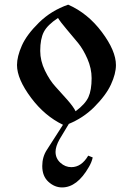

<svg xmlns="http://www.w3.org/2000/svg" viewBox="-20 -530 579 832"><path d="M289.1 194.3C271.5 194.3 255.7 188 241.7 175.3C227.7 162.6 220.7 146.8 220.7 127.9C220.7 112.3 226.6 94.1 238.3 73.2L278.3 6.8C319.3 -10.1 355.5 -33.9 386.7 -64.5C421.9 -99.6 446.6 -132.8 460.9 -164.1C475.3 -195.3 482.4 -223.3 482.4 -248C482.4 -289.1 462.1 -336.8 421.4 -391.1C380.7 -445.5 332 -485 275.4 -509.8C226.6 -492.8 184.4 -467 148.9 -432.1C113.4 -397.3 88.7 -364.1 74.7 -332.5C60.7 -300.9 53.7 -272.8 53.7 -248C53.7 -207.7 74.2 -160.2 115.2 -105.5C154.3 -53.4 200.2 -14.6 252.9 10.7L182.6 120.1C169.6 140.3 163.1 163.4 163.1 189.5C163.1 218.8 172 241.5 189.9 257.8C207.8 274.1 227.5 282.2 249 282.2C292.6 282.2 331.4 252.6 365.2 193.4C373 180.3 378.6 166.7 381.8 152.3L362.3 144.5C342.8 177.7 318.4 194.3 289.1 194.3ZM307.6 -47.9C301.8 -60.2 289.9 -76.7 272 -97.2C254.1 -117.7 236.8 -136.9 220.2 -154.8C203.6 -172.7 188.5 -195.8 174.8 -224.1C161.1 -252.4 154.3 -280.9 154.3 -309.6C154.3 -344.1 159.5 -371.4 169.9 -391.6C180.3 -411.8 200.8 -432 231.4 -452.1C238 -441.1 250.3 -424.8 268.6 -403.3C286.8 -381.8 303.4 -362 318.4 -343.8C333.3 -325.5 346.8 -302.6 358.9 -274.9C370.9 -247.2 377 -219.4 377 -191.4C377 -156.9 372.4 -129.6 363.3 -109.4C354.2 -89.2 335.6 -68.7 307.6 -47.9Z"/></svg>

Font: TriodPostnaja
Style: Medium
Weight: 500
Version: 20110805; ttfautohint (v0.96) -l 8 -r 50 -G 200 -x 14 -w "G"